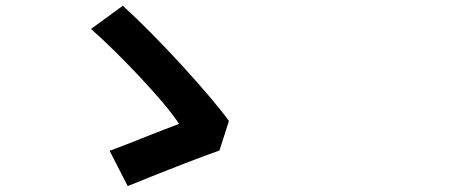

<svg xmlns="http://www.w3.org/2000/svg" viewBox="-20 -668 1540 654"><path d="M415 -34.2 353.5 -154.3Q393.6 -168.9 513.7 -216.8Q570.3 -238.3 589.8 -246.1Q554.7 -300.8 457 -405.3Q363.3 -504.9 290 -569.3L398.4 -648.4Q487.3 -567.4 600.6 -444.3Q711.9 -322.3 759.8 -255.9L727.5 -155.3Q639.6 -125 415 -34.2Z"/></svg>

Font: Bpmf GenYo Gothic B
Style: B
Weight: 700
Foundry: But Ko
Version: Version 1.320